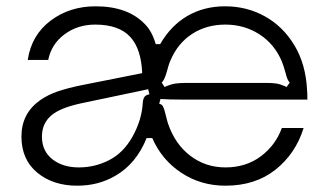

<svg xmlns="http://www.w3.org/2000/svg" viewBox="-20 -579 1042 609"><path d="M48 -146Q48 -219 107 -261Q133 -279 164.5 -289.5Q196 -300 235 -308L431 -347Q428 -423 394 -461Q358 -501 282 -501Q226 -501 184.5 -470Q143 -439 133 -389H68Q80 -468 140.5 -513.5Q201 -559 283 -559Q386 -559 440 -502Q462 -480 474 -439H488Q522 -498 574.5 -528.5Q627 -559 694 -559Q763 -559 820.5 -527Q878 -495 914 -435Q950 -375 954 -293Q955 -284 955 -263H571Q514 -263 489 -265L485 -250Q494 -248 497.5 -240.5Q501 -233 505 -217Q510 -196 513 -187Q535 -122 583.5 -85Q632 -48 695 -48Q760 -48 807 -83Q854 -118 874 -173H943Q918 -92 854 -41Q790 10 695 10Q617 10 555 -31Q493 -72 463 -141H445Q412 -59 345 -21Q292 10 225 10Q148 10 98 -31.5Q48 -73 48 -146ZM502 -303Q522 -312 536.5 -314Q551 -316 571 -316H826Q844 -316 857 -314Q870 -312 889 -303L899 -317Q891 -325 886 -347Q879 -372 874 -384Q851 -439 803 -470Q755 -501 695 -501Q635 -501 589.5 -471.5Q544 -442 521 -388Q515 -375 508 -348Q505 -338 501.5 -330Q498 -322 493 -317ZM324 -70Q371 -93 400.5 -146Q430 -199 433 -254Q434 -266 438.5 -272Q443 -278 454 -280L450 -296L236 -251Q172 -237 144 -214Q113 -188 113 -146Q113 -100 146 -74Q179 -48 230 -48Q280 -48 324 -70Z"/></svg>

Font: Open Sauce Sans Light
Style: Regular
Weight: 300
Designer: Alfredo Marco Pradil
Foundry: Creative Sauce Fz LLC
Version: Version 1.477